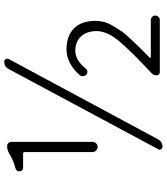

<svg xmlns="http://www.w3.org/2000/svg" viewBox="40 -822 795 916"><g transform="rotate(-90 438.0 -364.5)"><path d="M169.9 -321.3V-644.5Q169.9 -652.3 163.1 -652.3H94.7Q87.9 -652.3 83 -657.2Q78.1 -662.1 78.1 -668.9Q78.1 -685.5 94.7 -689.5Q131.8 -699.2 160.2 -716.8Q178.7 -728.5 198.2 -728.5Q207 -728.5 212.9 -722.7Q218.8 -716.8 218.8 -708V-321.3Q218.8 -311.5 211.9 -304.2Q205.1 -296.9 194.8 -296.9Q184.6 -296.9 177.2 -304.2Q169.9 -311.5 169.9 -321.3ZM195.3 12.7Q187.5 12.7 183.6 5.9Q181.6 2.9 181.6 -1Q181.6 -3.9 183.6 -7.8L566.4 -721.7Q578.1 -742.2 601.6 -742.2Q609.4 -742.2 613.3 -735.4Q617.2 -728.5 614.3 -721.7L230.5 -7.8Q218.8 12.7 195.3 12.7ZM550.8 0Q544.9 0 540.5 -4.4Q536.1 -8.8 536.1 -14.6Q536.1 -30.3 546.9 -40Q660.2 -145.5 703.6 -199.7Q747.1 -253.9 747.1 -301.8Q747.1 -348.6 721.7 -376Q696.3 -403.3 654.3 -403.3Q608.4 -403.3 568.4 -353.5Q563.5 -346.7 555.2 -345.7Q546.9 -344.7 540 -349.6Q532.2 -357.4 532.2 -368.2Q532.2 -375 536.1 -380.9Q560.5 -410.2 592.8 -427.7Q625 -445.3 660.2 -445.3Q722.7 -445.3 759.3 -410.2Q795.9 -375 795.9 -307.6Q795.9 -287.1 791 -267.1Q786.1 -247.1 772 -223.6Q757.8 -200.2 748 -185.1Q738.3 -169.9 710.9 -140.6Q683.6 -111.3 670.4 -98.1Q657.2 -85 620.1 -47.9Q619.1 -46.9 619.6 -44.9Q620.1 -43 622.1 -43H799.8Q808.6 -43 814.9 -36.6Q821.3 -30.3 821.3 -21.5Q821.3 -12.7 814.9 -6.3Q808.6 0 799.8 0Z"/></g></svg>

Font: Gen Jyuu Gothic Light
Style: Regular
Weight: 200
Designer: [Source Han Sans]
Ryoko NISHIZUKA  (kana & ideographs); Paul D. Hunt (Latin, Greek & Cyrillic); Wenlong ZHANG  (bopomofo
Version: Version 1.002.20150607